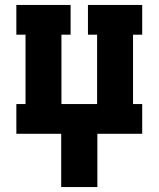

<svg xmlns="http://www.w3.org/2000/svg" viewBox="-20 -540 640 775"><path d="M227 215V0H46V-120H83V-400H46V-520H265V-400H228V-120H372V-400H335V-520H554V-400H517V-120H554V0H373V215Z"/></svg>

Font: Iosevka Etoile Heavy
Style: Regular
Weight: 900
Designer: Belleve Invis
Foundry: Belleve Invis
Version: Version 22.1.2; ttfautohint (v1.8.4)